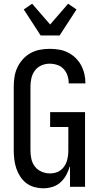

<svg xmlns="http://www.w3.org/2000/svg" viewBox="-20 -1006 540 1034"><path d="M213 8Q189 8 165 1.5Q141 -5 121.5 -20Q102 -35 88.5 -56Q75 -77 67.5 -100Q60 -123 57 -147.5Q54 -172 54 -196V-539Q54 -565 58 -591.5Q62 -618 73.5 -642.5Q85 -667 103 -687Q121 -707 144.5 -720Q168 -733 194.5 -738Q221 -743 247 -743Q272 -743 297 -739Q322 -735 344.5 -724Q367 -713 385.5 -695.5Q404 -678 416 -656Q428 -634 434 -609.5Q440 -585 440 -559V-557H350V-558Q350 -579 343.5 -599Q337 -619 322.5 -634.5Q308 -650 288 -656.5Q268 -663 247 -663Q224 -663 202.5 -653.5Q181 -644 167.5 -625.5Q154 -607 149 -584.5Q144 -562 144 -539V-196Q144 -173 149 -150Q154 -127 168 -109Q182 -91 204 -81.5Q226 -72 249 -72Q264 -72 279 -76Q294 -80 306 -89Q318 -98 326.5 -110.5Q335 -123 339.5 -137Q344 -151 346 -166Q348 -181 348 -196V-322H250V-402H438V0H357V-113Q350 -89 338 -66Q326 -43 307.5 -25.5Q289 -8 264 0Q239 8 213 8ZM199 -815 108 -955 153 -986 250 -874 347 -986 392 -955 301 -815Z"/></svg>

Font: Iosevka SS10 Medium
Style: Regular
Weight: 500
Monospace: yes
Designer: Belleve Invis
Foundry: Belleve Invis
Version: Version 28.0.6; ttfautohint (v1.8.4)